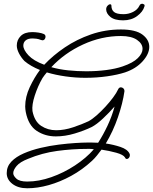

<svg xmlns="http://www.w3.org/2000/svg" viewBox="-20 -711 820 1029"><path d="M126 298Q77 298 46.5 274.5Q16 251 16 217Q16 181 41 155Q66 129 107.5 111Q149 93 198 81.5Q247 70 295.5 64Q344 58 384 55.5Q424 53 446 53Q458 53 473.5 53Q489 53 506 54Q533 12 556.5 -38Q580 -88 594 -140Q566 -108 532 -76Q498 -44 471 -30Q432 -11 380.5 4.5Q329 20 279 20Q222 20 177 -9.5Q132 -39 118 -111Q117 -117 116 -125Q115 -133 115 -140Q115 -192 139.5 -244Q164 -296 194 -336Q144 -356 111 -384Q93 -403 81.5 -425.5Q70 -448 70 -467Q70 -497 91 -518Q112 -539 153 -539Q167 -539 185 -536.5Q203 -534 214 -529Q224 -525 224 -514Q224 -507 219.5 -501Q215 -495 207 -495Q205 -495 199 -497Q187 -502 175 -503.5Q163 -505 155 -505Q130 -505 117.5 -494.5Q105 -484 105 -467Q105 -444 132.5 -414.5Q160 -385 217 -364Q264 -414 327.5 -457Q391 -500 467.5 -526.5Q544 -553 628 -553Q707 -553 743.5 -525.5Q780 -498 780 -460Q780 -422 744.5 -382.5Q709 -343 650 -323Q610 -310 554 -302Q498 -294 437 -294Q385 -294 331.5 -301.5Q278 -309 231 -323Q218 -308 208 -293Q183 -250 166.5 -199.5Q150 -149 154 -116Q165 -60 200.5 -36.5Q236 -13 281 -13Q325 -13 372.5 -29Q420 -45 454 -61Q473 -71 497 -92Q521 -113 544.5 -138.5Q568 -164 586.5 -189Q605 -214 613 -232Q618 -243 628 -243Q635 -243 641 -237.5Q647 -232 647 -222Q638 -158 612 -82.5Q586 -7 547 58Q588 64 625.5 76.5Q663 89 674 112Q676 115 676 121Q676 129 671 135Q666 141 660 141Q653 141 650 133Q641 118 603 107.5Q565 97 524 91Q512 107 499.5 122.5Q487 138 473 151Q421 199 361.5 231.5Q302 264 241.5 281Q181 298 126 298ZM442 -329Q498 -329 548.5 -335.5Q599 -342 637 -355Q693 -374 718.5 -399.5Q744 -425 744 -449Q744 -477 714 -497.5Q684 -518 628 -518Q524 -518 425 -472.5Q326 -427 255 -351Q297 -339 345.5 -334Q394 -329 442 -329ZM126 262Q188 262 255 238.5Q322 215 382 175.5Q442 136 483 89Q472 87 462.5 87Q453 87 446 87Q367 87 286 98Q205 109 131 140Q87 157 69 178.5Q51 200 51 217Q51 231 68 246.5Q85 262 126 262ZM640 -602Q594 -602 571.5 -620.5Q549 -639 549 -661Q549 -672 556 -680Q563 -688 570 -688Q577 -688 577 -681Q577 -658 591.5 -646.5Q606 -635 642 -635Q669 -635 693 -647Q717 -659 727 -680Q730 -687 734.5 -689Q739 -691 743 -691Q745 -691 751 -688Q757 -685 754 -676Q746 -648 715 -625Q684 -602 640 -602Z"/></svg>

Font: Meow Script
Style: Regular
Weight: 400
Designer: Robert E. Leuschke
Foundry: Robert E. Leuschke
Version: Version 1.010; ttfautohint (v1.8.3)